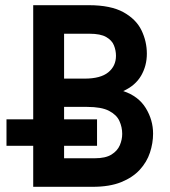

<svg xmlns="http://www.w3.org/2000/svg" viewBox="-20 -720 656 740"><path d="M108 0V-700H322Q407 -700 456 -672.8Q505 -645.5 525.5 -602.8Q546 -560 546 -513Q546 -466.5 523.8 -428.2Q501.5 -390 455 -369Q513.5 -349.5 541.8 -303.5Q570 -257.5 570 -205Q570 -168.5 558 -132Q546 -95.5 518.8 -65.8Q491.5 -36 447 -18Q402.5 0 337 0ZM227 -110H345Q386.5 -110 409.5 -124.2Q432.5 -138.5 441.8 -160.2Q451 -182 451 -204Q451 -230 440.2 -253.8Q429.5 -277.5 400.2 -292.8Q371 -308 316 -308H227ZM227 -417H306Q367.5 -417 397.2 -441.2Q427 -465.5 427 -505Q427 -525.5 419.2 -545Q411.5 -564.5 389.5 -577.2Q367.5 -590 325 -590H227ZM5 -158V-260H354V-158Z"/></svg>

Font: Overpass Mono Light
Style: Regular
Weight: 300
Monospace: yes
Designer: Delve Withrington, Dave Bailey
Foundry: Delve Fonts LLC
Version: Version 4.000